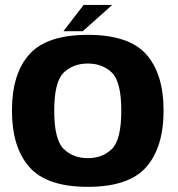

<svg xmlns="http://www.w3.org/2000/svg" viewBox="-20 -738 708 763"><path d="M329 4.5Q492 4.5 561 -74Q630 -152.5 630 -298.5Q630 -445 561 -522.2Q492 -599.5 329 -599.5Q166 -599.5 96.8 -522.2Q27.5 -445 27.5 -298.5Q27.5 -152.5 96.8 -74Q166 4.5 329 4.5ZM329 -109.5Q270.5 -109.5 233 -146.2Q195.5 -183 195.5 -298Q195.5 -413 233 -449.2Q270.5 -485.5 329 -485.5Q387.5 -485.5 424.8 -449.2Q462 -413 462 -298Q462 -183 424.8 -146.2Q387.5 -109.5 329 -109.5ZM232 -614H309L426 -718.5H312.5Z"/></svg>

Font: Anybody Thin
Style: Bold
Weight: 700
Version: Version 1.113;gftools[0.9.25]